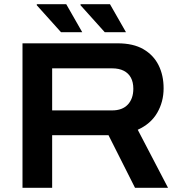

<svg xmlns="http://www.w3.org/2000/svg" viewBox="-20 -893 859 913"><path d="M87 0V-687H539Q614 -687 662 -659Q710 -631 734 -583Q758 -535 758 -473Q758 -409 727.5 -356.5Q697 -304 635 -276L779 0H622L496 -250H228V0ZM228 -368H513Q562 -368 588 -396Q614 -424 614 -471Q614 -502 602.5 -523.5Q591 -545 568.5 -556.5Q546 -568 513 -568H228ZM478 -740 363 -868V-873H503L579 -740ZM270 -740 155 -868V-873H295L371 -740Z"/></svg>

Font: Archivo SemiExpanded SemiBold
Style: Regular
Weight: 600
Width: 6
Designer: Hector Gatti
Foundry: Omnibus-Type
Version: Version 2.001